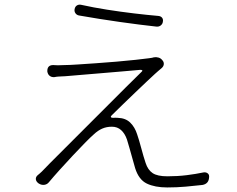

<svg xmlns="http://www.w3.org/2000/svg" viewBox="-20 -792 1040 844"><path d="M308 -752Q310 -763 318 -768Q326 -773 336 -771Q390 -759 450.5 -749.5Q511 -740 570 -733Q629 -726 676 -722Q687 -721 692.5 -714Q698 -707 696 -697Q695 -687 687 -680.5Q679 -674 668 -675Q595 -683 506.5 -695.5Q418 -708 327 -724Q317 -726 311.5 -734Q306 -742 308 -752ZM694 -527Q701 -519 700 -509.5Q699 -500 691 -493Q683 -486 674.5 -479Q666 -472 661 -467Q648 -455 624.5 -433Q601 -411 573 -384Q545 -357 518.5 -331.5Q492 -306 472 -286Q466 -281 467.5 -277.5Q469 -274 477 -274Q486 -275 498 -274Q532 -273 552.5 -253Q573 -233 583 -201Q591 -178 601 -140.5Q611 -103 620 -76Q630 -45 651 -31Q672 -17 716 -17Q761 -17 801 -22Q841 -27 874 -34Q885 -36 893 -30Q901 -24 899 -11Q897 16 870 21Q836 25 796 28.5Q756 32 715 32Q661 32 625.5 15Q590 -2 574 -53Q570 -68 563 -92Q556 -116 549.5 -140Q543 -164 538 -179Q529 -205 512.5 -220Q496 -235 472 -235Q448 -235 429 -226.5Q410 -218 393 -202Q378 -189 353 -163.5Q328 -138 299 -107Q270 -76 242.5 -45.5Q215 -15 195 9Q187 19 174.5 20.5Q162 22 151 15L148 13Q138 5 137.5 -5Q137 -15 147 -23Q149 -25 153 -28Q157 -31 164 -38Q172 -47 199.5 -74.5Q227 -102 267 -142Q307 -182 353.5 -228.5Q400 -275 446.5 -321.5Q493 -368 533.5 -408.5Q574 -449 602 -476Q607 -480 605.5 -482.5Q604 -485 597 -485Q563 -482 517 -478Q471 -474 422.5 -470Q374 -466 333 -462.5Q292 -459 268 -457Q247 -456 238 -455.5Q229 -455 219 -453Q207 -452 198.5 -458.5Q190 -465 188 -478V-480Q188 -506 214 -506Q225 -505 234 -505Q243 -505 265 -506Q284 -506 320.5 -508.5Q357 -511 402 -514Q447 -517 492.5 -521Q538 -525 576 -529Q614 -533 635 -536Q645 -537 648.5 -538Q652 -539 656 -540Q666 -542 676.5 -539Q687 -536 693 -528Z"/></svg>

Font: Chiron GoRound TC L
Style: Regular
Weight: 300
Designer: Ryoko NISHIZUKA 西塚涼子 (kana, bopomofo & ideographs); Paul D. Hunt (Latin, Greek & Cyrillic); Sandoll Communications 산돌커뮤니
Foundry: Adobe
Version: Version 1.000;hotconv 1.1.1;makeotfexe 2.6.0